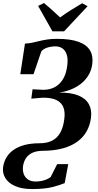

<svg xmlns="http://www.w3.org/2000/svg" viewBox="-66 -1014 665 1300"><path d="M151.5 266Q81 266 35.5 245.5Q-10 225 -30.2 191.2Q-50.5 157.5 -45 117Q-39.5 80 -21.5 50.5Q-3.5 21 27.5 -0.2Q58.5 -21.5 102 -32.8Q145.5 -44 202 -44Q251.5 -44 286 -61.2Q320.5 -78.5 341.2 -114.2Q362 -150 369 -205.5Q376 -252.5 364 -285.5Q352 -318.5 317.5 -336Q283 -353.5 220.5 -352.5L146 -346L154.5 -409.5L225 -406Q254 -405.5 280.5 -413.8Q307 -422 329.5 -441Q352 -460 367.5 -491Q383 -522 389 -567.5Q395.5 -614 386.2 -643.2Q377 -672.5 356.8 -686.2Q336.5 -700 310.5 -700Q279.5 -700 252.8 -691.2Q226 -682.5 213.5 -665.5L161 -511.5H71.5L103 -719Q129.5 -720 152.5 -725Q175.5 -730 199.8 -736Q224 -742 253 -746.5Q282 -751 320 -751Q411 -751 466.2 -730.8Q521.5 -710.5 543.8 -672Q566 -633.5 558.5 -578.5Q552.5 -536 532.2 -503.2Q512 -470.5 481.5 -446.5Q451 -422.5 413 -407.8Q375 -393 334.5 -387Q415.5 -388 465.5 -367.2Q515.5 -346.5 536.2 -307.5Q557 -268.5 550 -215.5Q543.5 -166 520.8 -125.2Q498 -84.5 458.2 -55.2Q418.5 -26 360.2 -9.8Q302 6.5 223.5 7Q179.5 7.5 151.2 21.5Q123 35.5 108.8 58.5Q94.5 81.5 90 110Q86 139.5 94.5 163.5Q103 187.5 123.5 201.2Q144 215 176 215Q197 215 216 211Q235 207 250.5 200.2Q266 193.5 277 184.5L321 97.5H396L372 226Q341 239 289 252.5Q237 266 151.5 266ZM289 -802 192 -974 232 -993.5Q260.5 -969.5 288.2 -945Q316 -920.5 341 -896Q376 -921.5 414.2 -945.8Q452.5 -970 490.5 -992L527 -972L368 -802Z"/></svg>

Font: Merriweather 72pt ExtraBold
Style: Italic
Weight: 800
Italic angle: -7.8°
Version: Version 2.101